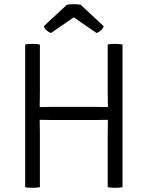

<svg xmlns="http://www.w3.org/2000/svg" viewBox="-20 -896 706 919"><path d="M171 0Q156 3 134.5 3Q113.5 3 100.5 0V-683Q113.5 -686 134.5 -686Q156 -686 171 -683V-457.5Q171 -436.5 170.5 -420Q170 -403.5 170 -383.5Q173.5 -383.5 187.2 -383.8Q201 -384 214.5 -384.2Q228 -384.5 231 -384.5H435.5Q438.5 -384.5 452 -384.2Q465.5 -384 479.5 -383.8Q493.5 -383.5 496.5 -383.5Q496.5 -403.5 496 -420Q495.5 -436.5 495.5 -457.5V-683Q509 -686 530 -686Q551.5 -686 566.5 -683V0Q551.5 3 530 3Q509 3 495.5 0V-248.5Q495.5 -269.5 496 -286Q496.5 -302.5 496.5 -322.5Q493.5 -322.5 479.5 -322.2Q465.5 -322 452 -321.8Q438.5 -321.5 435.5 -321.5H231Q228 -321.5 214.5 -321.8Q201 -322 187.2 -322.2Q173.5 -322.5 170 -322.5Q170 -302.5 170.5 -286Q171 -269.5 171 -248.5ZM365.5 -873.5 476.5 -770.5Q472 -758 461.8 -749.5Q451.5 -741 442 -738L333 -813L224 -738Q214.5 -741 204.2 -749.5Q194 -758 189.5 -770.5L300.5 -873.5Q315.5 -876 333 -876Q350.5 -876 365.5 -873.5Z"/></svg>

Font: Signika Negative SC Light
Style: Regular
Weight: 300
Designer: Anna Giedryś
Foundry: Anna Giedryś
Version: Version 2.000; ttfautohint (v1.8.3) -l 8 -r 50 -G 200 -x 9 -